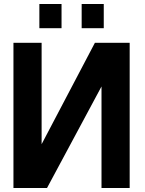

<svg xmlns="http://www.w3.org/2000/svg" viewBox="-20 -935 723 955"><path d="M496.1 -794.9H386.2V-915H496.1ZM286.1 -794.9H175.8V-915H286.1ZM46.9 0V-722.2H187V-217.8L452.1 -722.2H625V0H484.9V-504.9L213.9 0Z"/></svg>

Font: Perun
Style: Bold
Weight: 700
Foundry: Copyright (c) Stefan Peev, Context Ltd, 2016
Version: Version 1.0000